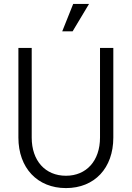

<svg xmlns="http://www.w3.org/2000/svg" viewBox="-20 -945 672 981"><path d="M317 16C463 16 559 -86 559 -242V-700H491V-242C491 -124 422 -47 317 -47C211 -47 142 -124 142 -242V-700H74V-242C74 -87 171 16 317 16ZM298 -785H351L435 -925H354Z"/></svg>

Font: Uncut Sans Book
Style: Regular
Weight: 350
Designer: Kasper Nordkvist
Foundry: UNCUT.wtf
Version: Version 1.304;Glyphs 3.2 (3246)